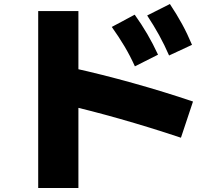

<svg xmlns="http://www.w3.org/2000/svg" viewBox="-20 -855 1040 955"><path d="M651 -525Q627 -578 599 -625Q571 -672 536 -721L650 -782Q685 -733 713 -685Q741 -637 766 -583ZM821 -579Q798 -632 771.5 -680Q745 -728 712 -778L825 -835Q859 -784 885.5 -735.5Q912 -687 935 -632ZM880 -170Q724 -222 574 -264.5Q424 -307 292 -337L342 -517Q487 -485 642.5 -441.5Q798 -398 940 -350ZM170 80V-800H370V80Z"/></svg>

Font: M PLUS 1 Thin Black
Style: Regular
Weight: 900
Version: Version 1.001